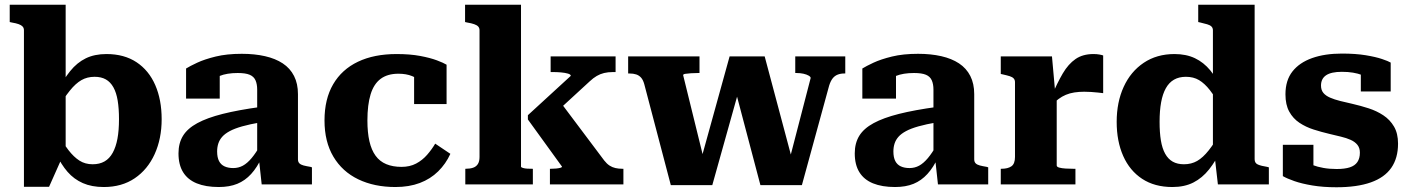

<svg xmlns="http://www.w3.org/2000/svg" viewBox="-20 -778 5951 810"><path d="M418 11Q367 11 329.5 -5.5Q292 -22 265 -53Q238 -84 217 -129L221 -214Q247 -173 269 -144.5Q291 -116 315 -100.5Q339 -85 371 -85Q400 -85 421 -97Q442 -109 455.5 -133.5Q469 -158 475.5 -193Q482 -228 482 -275Q482 -320 476.5 -353.5Q471 -387 458.5 -409.5Q446 -432 426.5 -443Q407 -454 379 -454Q348 -454 323.5 -440Q299 -426 274.5 -395.5Q250 -365 220 -316V-389Q247 -442 276 -478Q305 -514 342 -532Q379 -550 429 -550Q504 -550 556 -515.5Q608 -481 635 -419Q662 -357 662 -275Q662 -193 632.5 -128Q603 -63 548.5 -26Q494 11 418 11ZM81 -650Q81 -660 75.5 -666Q70 -672 59 -676Q48 -680 30 -683L21 -685V-758H257V-123L244 -118L187 10H81Z M1080 -327V-262Q1034 -254 1002 -245Q970 -236 949.5 -225Q929 -214 917.5 -201Q906 -188 901 -172.5Q896 -157 896 -139Q896 -114 904 -98.5Q912 -83 927.5 -76Q943 -69 964 -69Q986 -69 1004.5 -79Q1023 -89 1041.5 -111Q1060 -133 1079 -167L1085 -115Q1065 -72 1039.5 -44Q1014 -16 981 -2.5Q948 11 903 11Q848 11 810 -4.5Q772 -20 752.5 -51.5Q733 -83 733 -131Q733 -174 752 -205Q771 -236 812.5 -258.5Q854 -281 919.5 -297.5Q985 -314 1080 -327ZM1084 0 1072 -110 1065 -109V-400Q1065 -423 1058 -439Q1051 -455 1033.5 -462.5Q1016 -470 983 -470Q937 -470 906.5 -457.5Q876 -445 864 -429Q857 -435 856.5 -443Q856 -451 862 -459Q868 -467 879 -472.5Q890 -478 907 -478V-362H765V-489Q781 -499 812 -513.5Q843 -528 890 -539.5Q937 -551 1000 -551Q1054 -551 1098 -541Q1142 -531 1173 -510.5Q1204 -490 1220.5 -457.5Q1237 -425 1237 -381V-106Q1237 -95 1243 -89Q1249 -83 1260.5 -80Q1272 -77 1290 -74L1296 -72V0Z M1674 -74Q1709 -74 1735.5 -88Q1762 -102 1782 -125Q1802 -148 1816 -172L1880 -129Q1861 -87 1828.5 -55Q1796 -23 1751 -6Q1706 11 1648 11Q1559 11 1491.5 -21.5Q1424 -54 1386.5 -117Q1349 -180 1349 -270Q1349 -360 1385.5 -422.5Q1422 -485 1490 -517.5Q1558 -550 1653 -550Q1710 -550 1752.5 -542Q1795 -534 1823 -523.5Q1851 -513 1864 -505V-339H1727V-486Q1740 -486 1748 -479.5Q1756 -473 1759.5 -463.5Q1763 -454 1762.5 -445Q1762 -436 1760 -431Q1743 -447 1718.5 -457Q1694 -467 1661 -467Q1615 -467 1586 -445.5Q1557 -424 1543.5 -380Q1530 -336 1530 -270Q1530 -219 1538.5 -182Q1547 -145 1564.5 -121Q1582 -97 1609.5 -85.5Q1637 -74 1674 -74Z M2610 0H2300V-66H2305Q2315 -66 2326 -67Q2337 -68 2344 -70Q2351 -72 2351 -75L2207 -274V-292L2388 -458Q2388 -464 2376 -467.5Q2364 -471 2347 -472.5Q2330 -474 2314 -474H2303V-540H2577V-474H2566Q2545 -474 2528.5 -470Q2512 -466 2497.5 -457.5Q2483 -449 2468 -435L2294 -275L2333 -362L2529 -101Q2540 -87 2551.5 -79.5Q2563 -72 2576.5 -69Q2590 -66 2605 -66H2610ZM2178 -758V-75Q2178 -72 2186 -69.5Q2194 -67 2204.5 -66.5Q2215 -66 2224 -66H2228V0H1943V-66H1945Q1963 -66 1976 -70.5Q1989 -75 1996 -86Q2003 -97 2003 -116V-650Q2003 -660 1997.5 -666Q1992 -672 1980.5 -676Q1969 -680 1951 -683L1942 -685V-758Z M3104 -422 3075 -425 3188 3H3363L3478 -417Q3484 -436 3492.5 -447Q3501 -458 3513.5 -463Q3526 -468 3542 -468H3546V-540H3335V-470H3339Q3356 -470 3369.5 -467Q3383 -464 3391.5 -459Q3400 -454 3400 -449L3303 -75L3331 -71L3206 -540H3058L2929 -74L2958 -71L2862 -461Q2862 -465 2871 -466.5Q2880 -468 2895 -469Q2910 -470 2926 -470H2931V-540H2630V-468H2635Q2652 -468 2664 -464Q2676 -460 2684.5 -450.5Q2693 -441 2698 -423L2810 3H2985Z M3933 -327V-262Q3887 -254 3855 -245Q3823 -236 3802.5 -225Q3782 -214 3770.5 -201Q3759 -188 3754 -172.5Q3749 -157 3749 -139Q3749 -114 3757 -98.5Q3765 -83 3780.5 -76Q3796 -69 3817 -69Q3839 -69 3857.5 -79Q3876 -89 3894.5 -111Q3913 -133 3932 -167L3938 -115Q3918 -72 3892.5 -44Q3867 -16 3834 -2.5Q3801 11 3756 11Q3701 11 3663 -4.5Q3625 -20 3605.5 -51.5Q3586 -83 3586 -131Q3586 -174 3605 -205Q3624 -236 3665.5 -258.5Q3707 -281 3772.5 -297.5Q3838 -314 3933 -327ZM3937 0 3925 -110 3918 -109V-400Q3918 -423 3911 -439Q3904 -455 3886.5 -462.5Q3869 -470 3836 -470Q3790 -470 3759.5 -457.5Q3729 -445 3717 -429Q3710 -435 3709.5 -443Q3709 -451 3715 -459Q3721 -467 3732 -472.5Q3743 -478 3760 -478V-362H3618V-489Q3634 -499 3665 -513.5Q3696 -528 3743 -539.5Q3790 -551 3853 -551Q3907 -551 3951 -541Q3995 -531 4026 -510.5Q4057 -490 4073.5 -457.5Q4090 -425 4090 -381V-106Q4090 -95 4096 -89Q4102 -83 4113.5 -80Q4125 -77 4143 -74L4149 -72V0Z M4634 -544V-385Q4626 -386 4612.5 -387.5Q4599 -389 4583.5 -390Q4568 -391 4554 -391Q4532 -391 4512.5 -388Q4493 -385 4476.5 -378Q4460 -371 4446 -360.5Q4432 -350 4419 -333L4416 -371Q4440 -428 4463.5 -468Q4487 -508 4517.5 -529Q4548 -550 4593 -550Q4607 -550 4618 -548Q4629 -546 4634 -544ZM4202 0V-66H4205Q4232 -66 4247 -76.5Q4262 -87 4262 -116V-431Q4262 -441 4256.5 -447Q4251 -453 4240 -456.5Q4229 -460 4211 -464L4202 -466V-540H4418L4432 -384L4438 -387V-80Q4438 -74 4448.5 -71Q4459 -68 4475 -67Q4491 -66 4506 -66H4517V0Z M5273 -106Q5273 -90 5286.5 -84Q5300 -78 5326 -74L5333 -72V0H5118L5104 -122L5097 -113V-650Q5097 -660 5091 -666Q5085 -672 5073 -675.5Q5061 -679 5044 -683L5035 -685V-758H5273ZM4935 -550Q4984 -550 5021 -532.5Q5058 -515 5086 -481Q5114 -447 5134 -399L5133 -327Q5106 -370 5084 -398Q5062 -426 5038.5 -440Q5015 -454 4983 -454Q4954 -454 4933 -442Q4912 -430 4898.5 -406Q4885 -382 4878.5 -346.5Q4872 -311 4872 -264Q4872 -219 4877.5 -185.5Q4883 -152 4895.5 -129.5Q4908 -107 4927.5 -96Q4947 -85 4975 -85Q5006 -85 5030.5 -99Q5055 -113 5079.5 -144Q5104 -175 5133 -225L5134 -151Q5110 -100 5081 -63.5Q5052 -27 5014.5 -8Q4977 11 4926 11Q4851 11 4798.5 -23.5Q4746 -58 4718.5 -120Q4691 -182 4691 -264Q4691 -347 4720.5 -411.5Q4750 -476 4805 -513Q4860 -550 4935 -550Z M5717 -134Q5717 -154 5706.5 -167Q5696 -180 5678 -188Q5660 -196 5637 -201.5Q5614 -207 5589 -213Q5555 -221 5522 -231.5Q5489 -242 5462 -260Q5435 -278 5419 -307Q5403 -336 5403 -380Q5403 -439 5432.5 -476.5Q5462 -514 5515.5 -533Q5569 -552 5641 -552Q5699 -552 5741.5 -545Q5784 -538 5810.5 -529Q5837 -520 5847 -514V-392H5721V-488Q5736 -490 5744 -486Q5752 -482 5755 -475.5Q5758 -469 5757.5 -461Q5757 -453 5755 -445Q5743 -455 5726 -461.5Q5709 -468 5688 -471.5Q5667 -475 5641 -475Q5596 -475 5574.5 -460.5Q5553 -446 5553 -417Q5553 -398 5563 -386Q5573 -374 5591.5 -366Q5610 -358 5634 -352Q5658 -346 5685 -340Q5720 -332 5754 -321Q5788 -310 5816 -291.5Q5844 -273 5861 -244Q5878 -215 5878 -172Q5878 -111 5849.5 -70Q5821 -29 5763 -8.5Q5705 12 5618 12Q5562 12 5517 4.5Q5472 -3 5440.5 -14Q5409 -25 5392 -35V-167H5521V-39Q5502 -46 5491.5 -55.5Q5481 -65 5477.5 -75Q5474 -85 5476.5 -91.5Q5479 -98 5486 -98Q5499 -89 5518.5 -81.5Q5538 -74 5563.5 -69.5Q5589 -65 5619 -65Q5653 -65 5674.5 -72Q5696 -79 5706.5 -94.5Q5717 -110 5717 -134Z"/></svg>

Font: Roboto Serif 20pt
Style: Bold
Weight: 700
Version: Version 1.008